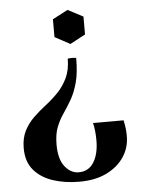

<svg xmlns="http://www.w3.org/2000/svg" viewBox="-53 -557 604 814"><g transform="rotate(-5 249.5 -150.0)"><path d="M253 175Q295 175 317 139.5Q339 104 339 47Q339 26 337 7Q335 -12 331 -28H461Q465 -11 467 5.5Q469 22 469 39Q469 89 442.5 128.5Q416 168 368 191.5Q320 215 252 215Q191 215 140.5 198.5Q90 182 59.5 146.5Q29 111 29 53Q29 10 45 -21Q61 -52 85.5 -75.5Q110 -99 138.5 -121Q167 -143 191.5 -168.5Q216 -194 232 -228Q248 -262 248 -309Q266 -312 284 -309Q284 -245 272.5 -203.5Q261 -162 244 -133Q227 -104 209.5 -78.5Q192 -53 180.5 -23.5Q169 6 169 51Q169 112 194 143.5Q219 175 253 175ZM265 -370 200 -405V-481L265 -515L330 -481V-405Z"/></g></svg>

Font: Poltawski Nowy SemiBold
Style: Regular
Weight: 600
Version: Version 1.001;gftools[0.9.25]